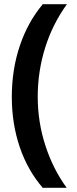

<svg xmlns="http://www.w3.org/2000/svg" viewBox="-20 -734 365 912"><path d="M36.1 -273.9Q36.1 -403.3 74 -516.1Q111.8 -628.9 183.1 -713.9H297.9Q229.5 -619.6 194.3 -506.8Q159.2 -394 159.2 -274.9Q159.2 -154.3 195.8 -42Q232.4 70.3 296.9 158.2H183.1Q111.3 75.2 73.7 -35.6Q36.1 -146.5 36.1 -273.9Z"/></svg>

Font: TypoPRO Open Sans Condensed
Style: Bold
Weight: 700
Width: 3
Foundry: Ascender Corporation
Version: Version 1.11